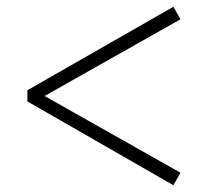

<svg xmlns="http://www.w3.org/2000/svg" viewBox="-20 -644 620 568"><path d="M61 -344V-377L493 -624L514 -587L96 -351V-369L514 -133L493 -96Z"/></svg>

Font: Noto Serif JP
Style: Regular
Weight: 400
Designer: Ryoko NISHIZUKA  (kana & ideographs); Frank Grießhammer (Latin, Greek & Cyrillic); Wenlong ZHANG  (bopomofo); Sandoll Co
Foundry: Adobe
Version: Version 2.003-H1;hotconv 1.1.1;makeotfexe 2.6.0